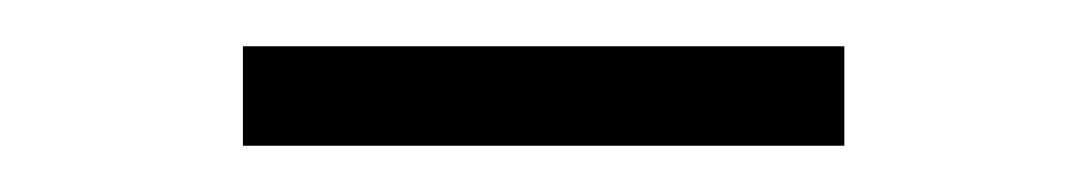

<svg xmlns="http://www.w3.org/2000/svg" viewBox="-20 -727 470 83"><path d="M85 -664V-707H345V-664Z"/></svg>

Font: Noto Serif KR
Style: Regular
Weight: 200
Designer: Ryoko NISHIZUKA 西塚涼子 (kana & ideographs); Frank Grießhammer (Latin, Greek & Cyrillic); Wenlong ZHANG 张文龙 (bopomofo); San
Foundry: Adobe
Version: Version 2.001;hotconv 1.1.0;makeotfexe 2.6.0